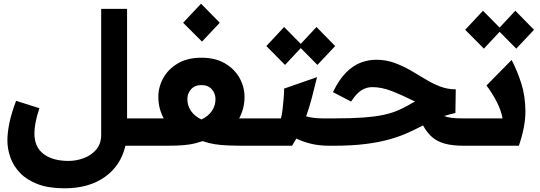

<svg xmlns="http://www.w3.org/2000/svg" viewBox="-20 -788 2920 1038"><path d="M329 230Q243 230 184 207.5Q125 185 89 147.5Q53 110 36.5 64Q20 18 20 -28Q20 -73 31.5 -126.5Q43 -180 67 -243L193 -203Q179 -161 172.5 -127Q166 -93 166 -67Q166 7 215.5 44.5Q265 82 351 82Q391 82 431.5 67.5Q472 53 499.5 21.5Q527 -10 527 -60V-740H667V-148H757V0H658Q633 108 546.5 169Q460 230 329 230Z M757 0V-148H865Q836 -202 836 -264Q836 -318 863 -366.5Q890 -415 942 -445.5Q994 -476 1069 -476Q1144 -476 1196 -445.5Q1248 -415 1275 -366.5Q1302 -318 1302 -264Q1302 -202 1273 -148H1362V0H1332Q1264 0 1218.5 -1.5Q1173 -3 1140 -8.5Q1107 -14 1076 -25Q1054 -18 1032.5 -12.5Q1011 -7 975.5 -3.5Q940 0 876 0ZM1069 -142Q1105 -159 1125 -187.5Q1145 -216 1145 -252Q1145 -283 1125 -305.5Q1105 -328 1069 -328Q1033 -328 1013 -305.5Q993 -283 993 -252Q993 -216 1013 -187.5Q1033 -159 1069 -142ZM1072 -563 970 -665 1067 -768 1168 -665Z M1362 0V-148H1499Q1504 -166 1507.5 -195.5Q1511 -225 1513.5 -256Q1516 -287 1516 -309L1694 -371Q1680 -312 1666 -259.5Q1652 -207 1635 -159Q1675 -148 1725 -148H1765V0Q1703 0 1658.5 -11.5Q1614 -23 1582 -39Q1571 -19 1559 0ZM1521 -437 1420 -539 1516 -642 1606 -551 1691 -642 1792 -539 1696 -437 1606 -528Z M1765 0V-148H1789Q1880 -148 1942.5 -152.5Q2005 -157 2048.5 -166Q2092 -175 2125 -188.5Q2158 -202 2189 -220Q2201 -227 2209 -231.5Q2217 -236 2224 -239Q2151 -275 2097 -296Q2043 -317 1993 -317Q1961 -317 1934 -300Q1907 -283 1878 -239L1780 -290Q1813 -358 1851 -396Q1889 -434 1930.5 -449.5Q1972 -465 2013 -465Q2066 -465 2111.5 -448.5Q2157 -432 2198 -408.5Q2239 -385 2278 -361Q2317 -337 2358 -321Q2399 -305 2444 -305L2442 -177Q2413 -171 2382 -161Q2397 -154 2420.5 -151Q2444 -148 2483 -148H2520V0H2490Q2428 0 2386.5 -11Q2345 -22 2317 -46Q2289 -70 2267 -110Q2229 -90 2186 -70.5Q2143 -51 2087 -35Q2031 -19 1956 -9.5Q1881 0 1779 0Z M2520 0V-148H2697Q2690 -188 2667.5 -233.5Q2645 -279 2610 -326L2746 -464Q2776 -406 2798 -338Q2820 -270 2820.5 -187Q2821 -104 2785 0ZM2596 -525 2495 -627 2591 -730 2681 -639 2766 -730 2867 -627 2771 -525 2681 -616Z"/></svg>

Font: Readex Pro bold
Style: Bold
Weight: 700
Designer: Bonnie Shaver-Troup, Thomas Jockin
Foundry: Lexend
Version: Version 1.200; ttfautohint (v1.8.3)